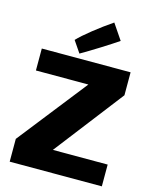

<svg xmlns="http://www.w3.org/2000/svg" viewBox="-135 -984 882 1107"><g transform="rotate(15 306.5 -430.5)"><path d="M582 -95V35H32V-101L355 -512H42V-643H572V-506L255 -95ZM407 -896 470 -803Q432 -777 369 -737.5Q306 -698 259 -671L212 -740Q239 -769 295 -813.5Q351 -858 407 -896Z"/></g></svg>

Font: Lalezar
Style: Bold
Weight: 700
Designer: Borna Izadpanah
Foundry: Borna Izadpanah
Version: Version 1.003;January 24, 2021;FontCreator 13.0.0.2683 64-bi